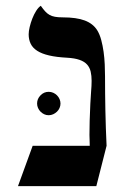

<svg xmlns="http://www.w3.org/2000/svg" viewBox="-20 -637 427 657"><path d="M309.6 0H41.5L91.8 -138.2H287.1Q287.1 -151.4 286.6 -158.9Q286.1 -166.5 286.1 -175.3Q286.1 -218.8 289.1 -281.7Q290 -303.7 291.7 -323.5Q293.5 -343.3 293.5 -360.4Q293.5 -377.9 290.3 -391.8Q287.1 -405.8 278.1 -416Q269 -426.3 252.4 -432.1Q235.8 -438 209.5 -439.5Q172.9 -441.4 147.9 -447.3Q123 -453.1 107.4 -463.1Q91.8 -473.1 85 -487.3Q78.1 -501.5 78.1 -519.5Q78.1 -529.8 81.5 -544.4Q85 -559.1 90.6 -573.5Q96.2 -587.9 103.8 -599.9Q111.3 -611.8 119.6 -617.2Q127.4 -606 134.3 -598.4Q141.1 -590.8 149.2 -586.2Q157.2 -581.5 168 -579.6Q178.7 -577.6 194.3 -577.6Q241.7 -577.6 270 -566.9Q298.3 -556.2 312.5 -533.7Q321.3 -519.5 326.4 -500.2Q331.5 -481 334.5 -459.7Q337.4 -438.5 338.4 -416.7Q339.4 -395 339.4 -376Q339.4 -318.4 340.6 -259Q341.8 -199.7 344.7 -138.2ZM187 -282.7Q187 -274.9 183.8 -267.6Q180.7 -260.3 175 -254.9Q169.4 -249.5 162.1 -246.1Q154.8 -242.7 146.5 -242.7Q138.2 -242.7 131.1 -246.1Q124 -249.5 118.7 -254.9Q113.3 -260.3 110.1 -267.6Q106.9 -274.9 106.9 -282.7Q106.9 -298.8 118.7 -310.8Q130.4 -322.8 146.5 -322.8Q154.8 -322.8 162.1 -319.6Q169.4 -316.4 175 -310.8Q180.7 -305.2 183.8 -297.9Q187 -290.5 187 -282.7Z"/></svg>

Font: Cardo
Style: Bold
Weight: 700
Designer: David J. Perry
Foundry: David J. Perry
Version: Version 1.0011